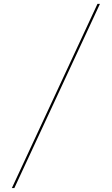

<svg xmlns="http://www.w3.org/2000/svg" viewBox="-20 -800 564 970"><path d="M40 150 472.5 -780.5H485L52.5 150Z"/></svg>

Font: Bodoni Moda 18pt SemiBold
Style: Regular
Weight: 600
Designer: Owen Earl
Foundry: indestructible type
Version: Version 2.005